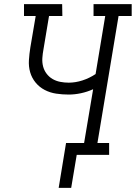

<svg xmlns="http://www.w3.org/2000/svg" viewBox="-20 -755 662 936"><path d="M266 161 302 -58H390L434 -320Q405 -307 374.5 -300.5Q344 -294 315 -294Q284 -294 254 -298.5Q224 -303 198 -316.5Q172 -330 153.5 -352.5Q135 -375 127 -403Q119 -431 121 -462Q123 -493 128 -524L154 -677H97V-735H283L284 -677H219L192 -515Q188 -494 186.5 -472.5Q185 -451 190 -431.5Q195 -412 207 -396Q219 -380 236 -370Q253 -360 273.5 -356Q294 -352 315 -352Q348 -352 382 -363Q416 -374 446 -394L493 -677H436V-735H622V-677H558L455 -58H512V0H354L327 161Z"/></svg>

Font: Iosevka HT Light Extended
Style: Italic
Weight: 300
Width: 7
Italic angle: -9°
Monospace: yes
Designer: Belleve Invis
Foundry: Belleve Invis
Version: Version 32.3.0; ttfautohint (v1.8.4)